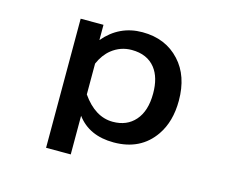

<svg xmlns="http://www.w3.org/2000/svg" viewBox="-98 -723 1196 984"><g transform="rotate(15 500.0 -231.0)"><path d="M340.3 -565.9V-484.9Q421.4 -581.1 543.9 -581.1Q667 -581.1 742.2 -499Q814 -421.4 814 -290Q814 -179.2 762.7 -104.5Q689 2.9 545.9 2.9Q416 2.9 350.1 -85.9V119.1H219.2V-565.9ZM350.1 -199.2Q420.4 -98.1 514.2 -98.1Q588.9 -98.1 632.3 -147.5Q677.2 -198.2 677.2 -291.5Q677.2 -376 639.6 -424.3Q596.7 -479 514.2 -479Q455.1 -479 408.2 -441.9Q372.1 -413.1 350.1 -362.8Z"/></g></svg>

Font: FORM UDPGothic
Style: Bold
Weight: 700
Foundry: Pronama LLC
Version: Version 1.051